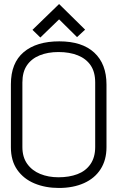

<svg xmlns="http://www.w3.org/2000/svg" viewBox="-20 -921 584 952"><path d="M402 -774 273 -901 141 -773 180 -735 273 -825 362 -737ZM34 -503V-191Q34 -124 65.5 -79Q97 -34 151 -11.5Q205 11 272 11Q343 11 396.5 -13Q450 -37 479 -82.5Q508 -128 508 -191V-502Q508 -604 447.5 -660Q387 -716 274 -716Q161 -716 97.5 -662.5Q34 -609 34 -503ZM91 -192V-512Q91 -564 113.5 -597Q136 -630 176.5 -646.5Q217 -663 270 -663Q325 -663 366 -646.5Q407 -630 429.5 -597Q452 -564 452 -512V-192Q452 -141 428.5 -107Q405 -73 364 -57.5Q323 -42 270 -42Q220 -42 179.5 -58.5Q139 -75 115 -108.5Q91 -142 91 -192Z"/></svg>

Font: AdventPro_ExpandedRegular
Style: ExpandedRegular
Weight: 400
Width: 7
Designer: VivaRado, Andreas Kalpakidis
Foundry: VivaRado, Andreas Kalpakidis
Version: Version 3.000